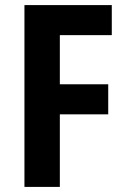

<svg xmlns="http://www.w3.org/2000/svg" viewBox="-20 -734 507 754"><path d="M215 0H76V-714H419V-596H215V-403H405V-285H215Z"/></svg>

Font: Noto Sans Sinhala UI Condensed
Style: Bold
Weight: 700
Width: 3
Designer: Jelle Bosma - Monotype Design Team
Foundry: Monotype Imaging Inc.
Version: Version 2.006; ttfautohint (v1.8.4.7-5d5b)